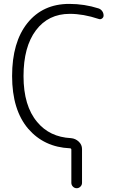

<svg xmlns="http://www.w3.org/2000/svg" viewBox="-20 -784 593 1000"><path d="M519.5 -703.1Q519.5 -693.4 511.2 -687.5Q502.9 -681.6 493.2 -685.5Q414.1 -711.9 343.8 -711.9Q231.4 -711.9 167 -626Q102.5 -540 102.5 -387.7Q102.5 -232.4 173.8 -148.4Q238.3 -70.3 349.6 -64.5Q373 -62.5 390.1 -46.4Q407.2 -30.3 407.2 -7.8V168Q407.2 179.7 398.9 188Q390.6 196.3 379.4 196.3Q368.2 196.3 359.9 188Q351.6 179.7 351.6 168V-3.9Q351.6 -11.7 343.8 -11.7Q210 -17.6 127 -113.3Q43 -211.9 43 -387.7Q43 -564.5 123 -664.1Q203.1 -763.7 340.8 -763.7Q419.9 -763.7 493.2 -740.2Q504.9 -736.3 512.2 -726.1Q519.5 -715.8 519.5 -703.1Z"/></svg>

Font: irohamaru Light
Style: Regular
Weight: 200
Designer: [Source Han Sans]
Ryoko NISHIZUKA  (kana & ideographs); Paul D. Hunt (Latin, Greek & Cyrillic); Wenlong ZHANG  (bopomofo
Version: Version 1.01